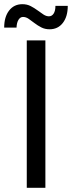

<svg xmlns="http://www.w3.org/2000/svg" viewBox="-53 -898 344 918"><path d="M75 0V-705H164V0ZM184 -758Q162 -758 144.5 -767Q127 -776 112 -787.5Q97 -799 84 -808Q71 -817 57 -817Q44 -817 35.5 -803.5Q27 -790 26 -766H-33Q-33 -817 -9.5 -847.5Q14 -878 54 -878Q76 -878 93.5 -869Q111 -860 126.5 -848.5Q142 -837 155 -828.5Q168 -820 181 -820Q195 -820 203.5 -833Q212 -846 212 -870H271Q271 -819 247.5 -788.5Q224 -758 184 -758Z"/></svg>

Font: TikTok Sans 24pt
Style: Regular
Weight: 400
Version: Version 4.000